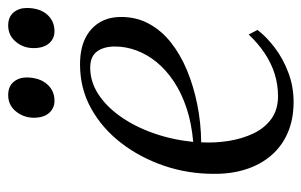

<svg xmlns="http://www.w3.org/2000/svg" viewBox="-157 -589 755 481"><g transform="rotate(-90 220.5 -348.5)"><path d="M386 -81Q369.5 -59 342 -38Q314.5 -17 279.5 -3.8Q244.5 9.5 206 9.5Q161.5 9.5 127.5 -5.5Q93.5 -20.5 70.8 -47.5Q48 -74.5 36.5 -111Q25 -147.5 25.5 -191Q25.5 -256 46 -315.8Q66.5 -375.5 103.2 -423Q140 -470.5 189.8 -498Q239.5 -525.5 299.5 -525.5Q338 -525.5 364.2 -512.8Q390.5 -500 404.5 -477Q418.5 -454 418.5 -422.5Q418.5 -384 401.5 -352.8Q384.5 -321.5 354.5 -297.8Q324.5 -274 284.8 -257.5Q245 -241 199.2 -231.8Q153.5 -222.5 104.5 -222Q102.5 -187 108 -152.8Q113.5 -118.5 127 -90.5Q140.5 -62.5 163.5 -46Q186.5 -29.5 220 -29.5Q249 -29.5 275.5 -37.8Q302 -46 327 -62.5Q352 -79 374.5 -103ZM291.5 -500Q256.5 -500 225.2 -479.8Q194 -459.5 169 -424Q144 -388.5 127.5 -342Q111 -295.5 105.5 -242Q152 -246 189.8 -258.5Q227.5 -271 256.5 -290.2Q285.5 -309.5 305 -333.2Q324.5 -357 334.5 -383.8Q344.5 -410.5 344.5 -438Q344.5 -466 332 -483Q319.5 -500 291.5 -500ZM208.5 -589.5Q190 -589.5 178 -603Q166 -616.5 166 -642Q166.5 -667.5 182.2 -686.5Q198 -705.5 222.5 -705.5Q244.5 -705.5 255.8 -692Q267 -678.5 267 -659Q266.5 -627 250.2 -608.2Q234 -589.5 208.5 -589.5ZM382.5 -589.5Q364.5 -589.5 352.5 -603Q340.5 -616.5 340.5 -642Q340.5 -667.5 356.5 -686.5Q372.5 -705.5 397 -705.5Q418.5 -705.5 429.8 -692Q441 -678.5 441 -659Q441 -627 424.8 -608.2Q408.5 -589.5 382.5 -589.5Z"/></g></svg>

Font: Merriweather 120pt Light
Style: Italic
Weight: 300
Italic angle: -7.8°
Version: Version 2.101